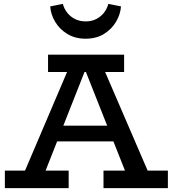

<svg xmlns="http://www.w3.org/2000/svg" viewBox="-20 -967 888 987"><path d="M78 -18 344 -642H501L770 -18H651L405 -639H431L186 -18ZM5 0V-90H333V0ZM238 -240 261 -321H580L602 -240ZM512 0V-90H843V0ZM227 -597V-686H618V-597ZM420 -768Q366 -768 326 -792.5Q286 -817 263.5 -855Q241 -893 238 -934L303 -947Q310 -921 326.5 -900.5Q343 -880 367 -868.5Q391 -857 421 -857Q450 -857 473.5 -868.5Q497 -880 513.5 -900.5Q530 -921 537 -947L602 -934Q599 -893 576.5 -855Q554 -817 514.5 -792.5Q475 -768 420 -768Z"/></svg>

Font: BioRhyme Medium
Style: Regular
Weight: 500
Designer: Aoife Mooney
Foundry: Aoife Mooney Type
Version: Version 1.600;gftools[0.9.33]